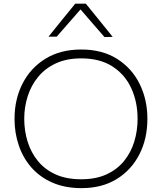

<svg xmlns="http://www.w3.org/2000/svg" viewBox="-20 -988 858 1018"><path d="M412.5 9.5Q325 9.5 258.5 -19.5Q192 -48.5 147.2 -99.2Q102.5 -150 79.8 -216.5Q57 -283 57 -357.5Q57 -461.5 99.5 -544.8Q142 -628 221.2 -676.8Q300.5 -725.5 410.5 -725.5Q522 -725.5 600.5 -676Q679 -626.5 720.2 -543.2Q761.5 -460 761.5 -358Q761.5 -252.5 719 -169.5Q676.5 -86.5 598.5 -38.5Q520.5 9.5 412.5 9.5ZM410.5 -37.5Q489 -37.5 545.5 -63.8Q602 -90 638.5 -135.5Q675 -181 692.2 -238.2Q709.5 -295.5 709.5 -358Q709.5 -447 676.2 -519.8Q643 -592.5 576.5 -635.5Q510 -678.5 410.5 -678.5Q333.5 -678.5 276.8 -652.2Q220 -626 182.8 -581Q145.5 -536 127 -478.2Q108.5 -420.5 108.5 -358Q108.5 -294.5 126.5 -236.8Q144.5 -179 181.2 -134Q218 -89 275 -63.2Q332 -37.5 410.5 -37.5ZM534 -791.5Q502 -828.5 470.5 -864.5Q439 -900.5 407 -938Q374.5 -901 343.5 -865.5Q312.5 -830 280.5 -793.5H237Q272 -837 307.5 -880.8Q343 -924.5 379 -968.5H435Q470.5 -924.5 506.5 -880.5Q542 -836.5 577.5 -792.5Z"/></svg>

Font: Heraclito ExtraLight
Style: Regular
Weight: 200
Designer: Kostas Bartsokas (font) & Cristiano Sobral (main changes)
Foundry: Kostas Bartsokas (font) & Cristiano Sobral (main changes)
Version: Version 1.00;July 8, 2020;FontCreator 13.0.0.2655 64-bit